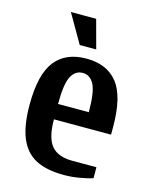

<svg xmlns="http://www.w3.org/2000/svg" viewBox="-107 -762 674 844"><g transform="rotate(15 230.0 -340.0)"><path d="M40 -250Q40 -388 88 -449Q136 -510 230 -510Q324 -510 372 -449Q420 -388 420 -250V-215H160Q160 -131 190 -95.5Q220 -60 285 -60H395V-10Q370 -2 335 4Q300 10 265 10Q186 10 137 -15.5Q88 -41 64 -98Q40 -155 40 -250ZM300 -285Q300 -376 282 -410.5Q264 -445 230 -445Q196 -445 178 -410.5Q160 -376 160 -285ZM185 -560 110 -690H225L260 -560Z"/></g></svg>

Font: Cuprum
Style: Bold
Weight: 700
Designer: Jovanny Lemonad
Foundry: Jovanny Lemonad
Version: Version 2.000